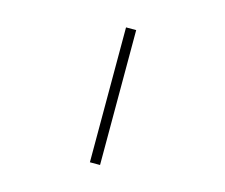

<svg xmlns="http://www.w3.org/2000/svg" viewBox="-105 -892 1210 1034"><g transform="rotate(15 500.0 -375.0)"><path d="M475.6 1V-751H532.2V1Z"/></g></svg>

Font: Gen Shin Gothic Monospace Light
Style: Regular
Weight: 300
Designer: [Source Han Sans]
Ryoko NISHIZUKA  (kana & ideographs); Paul D. Hunt (Latin, Greek & Cyrillic); Wenlong ZHANG  (bopomofo
Version: Version 1.002.20150607